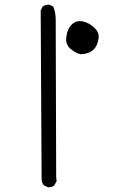

<svg xmlns="http://www.w3.org/2000/svg" viewBox="-20 -800 540 811"><path d="M185.5 -8.8Q199.7 -8.8 209 -16.6L219.2 -34.7L217.3 -52.2L215.3 -716.8Q215.3 -747.1 205.1 -772L189.5 -779.8Q187.5 -780.3 185.5 -780.3Q170.9 -780.3 160.2 -772.5L151.9 -755.9L155.8 -39.6Q157.2 -26.9 165 -17.6L181.6 -9.3Q183.6 -8.8 185.5 -8.8ZM395.5 -632.3Q397 -638.2 397 -645Q397 -665 379.9 -681.6Q356.9 -704.1 329.1 -709.5Q323.2 -710.9 317.4 -710.9Q297.4 -710.9 282.2 -695.8Q264.6 -678.2 260.3 -645Q259.3 -639.6 259.3 -632.6Q259.3 -625.5 261.7 -617.7Q266.1 -603 278.8 -592.8Q303.2 -572.8 323.2 -570.8Q357.4 -572.8 376 -591.3Q390.6 -606 395.5 -632.3Z"/></svg>

Font: Bakudai
Style: ExtraLight
Weight: 200
Version: Version 1.48